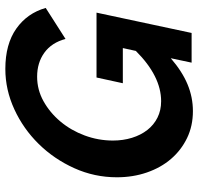

<svg xmlns="http://www.w3.org/2000/svg" viewBox="-32 -724 760 737"><g transform="rotate(-90 348.5 -355.0)"><path d="M494 -80Q443 -36 393.5 -15.5Q344 5 291 5Q234 5 187.5 -17.5Q141 -40 107.5 -79Q74 -118 55.5 -171.5Q37 -225 37 -287Q37 -373 72 -450.5Q107 -528 165 -587Q223 -646 298 -680.5Q373 -715 453 -715Q548 -715 607.5 -673Q667 -631 687 -560L568 -484Q554 -537 515.5 -565Q477 -593 423 -593Q373 -593 329 -568.5Q285 -544 251 -503.5Q217 -463 197.5 -410.5Q178 -358 178 -302Q178 -263 188.5 -229Q199 -195 218.5 -170Q238 -145 266 -131Q294 -117 329 -117Q425 -117 522 -214L533 -264H398L420 -365H669L591 0H477Z"/></g></svg>

Font: PTCRaleway
Style: Bold Italic
Weight: 700
Italic angle: -12°
Designer: Matt McInerney, Pablo Impallari, Rodrigo Fuenzalida
Foundry: Matt McInerney, Pablo Impallari, Rodrigo Fuenzalida
Version: Version 3.000g; ttfautohint (v1.5) -l 8 -r 28 -G 28 -x 14 -D